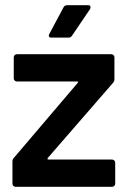

<svg xmlns="http://www.w3.org/2000/svg" viewBox="-20 -720 495 740"><path d="M40 0Q35 0 31.5 -3.5Q28 -7 28 -12V-97Q28 -106 33 -111L279 -400Q281 -402 281 -404Q281 -406 276 -406H45Q40 -406 36.5 -409.5Q33 -413 33 -418V-499Q33 -504 36.5 -507.5Q40 -511 45 -511H409Q414 -511 417.5 -507.5Q421 -504 421 -499V-414Q421 -406 415 -400L164 -111Q163 -109 163 -107Q163 -105 167 -105H412Q417 -105 420.5 -101.5Q424 -98 424 -93V-12Q424 -7 420.5 -3.5Q417 0 412 0ZM178 -575Q171 -575 169.5 -578Q168 -581 168 -583Q168 -585 170 -589L225 -692Q229 -700 240 -700H319Q326 -700 327.5 -697Q329 -694 329 -692Q329 -689 327 -685L258 -583Q253 -575 244 -575Z"/></svg>

Font: LinhAnh SemBd
Style: Regular
Weight: 600
Monospace: yes
Designer: Jeremy Tribby
Foundry: Tribby Type
Version: Version 1.408